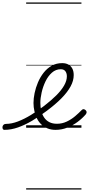

<svg xmlns="http://www.w3.org/2000/svg" viewBox="-210 -1026 716 1542"><path d="M236 17Q201 17 172.5 5.5Q144 -6 122.5 -26Q101 -46 87.5 -73.5Q74 -101 66.5 -133Q59 -165 59 -199Q59 -236 68 -279Q77 -322 95 -364.5Q113 -407 140.5 -442Q168 -477 205 -498Q242 -519 290 -519Q319 -519 339.5 -507.5Q360 -496 371 -475Q382 -454 382 -423Q382 -378 357 -332Q332 -286 284 -237Q236 -188 166 -136Q108 -92 50 -57.5Q-8 -23 -64.5 -3Q-121 17 -175 17Q-184 17 -187.5 9.5Q-191 2 -190 -7Q-189 -16 -182 -23.5Q-175 -31 -162 -31Q-117 -31 -66 -50.5Q-15 -70 39 -103Q93 -136 145 -176Q202 -220 242.5 -260.5Q283 -301 305 -339.5Q327 -378 327 -413Q327 -438 315 -454Q303 -470 278 -470Q238 -470 207 -442.5Q176 -415 155.5 -372.5Q135 -330 124.5 -283.5Q114 -237 114 -200Q114 -166 121.5 -135.5Q129 -105 145 -81.5Q161 -58 186.5 -45Q212 -32 247 -32Q289 -32 326 -49.5Q363 -67 393.5 -93Q424 -119 445 -141Q453 -150 462 -149Q471 -148 478 -141Q484 -135 485.5 -127.5Q487 -120 480 -109Q453 -77 414.5 -48Q376 -19 330.5 -1Q285 17 236 17ZM0 486H444V496H0ZM0 -20H444V0H0ZM0 -505H444V-500H0ZM0 -1006H444V-996H0Z"/></svg>

Font: Playwrite CA Guides
Style: Regular
Weight: 400
Designer: Veronika Burian, José Scaglione
Foundry: TypeTogether
Version: Version 1.003